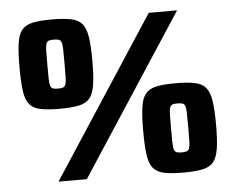

<svg xmlns="http://www.w3.org/2000/svg" viewBox="-51 -756 1010 824"><g transform="rotate(-5 454.5 -344.0)"><path d="M169 0 618 -688H740L291 0ZM201 -311Q150 -311 119 -317.5Q88 -324 72 -343Q56 -362 50.5 -400.5Q45 -439 45 -504Q45 -568 50.5 -606.5Q56 -645 72 -664Q88 -683 119 -689.5Q150 -696 201 -696Q252 -696 283.5 -689.5Q315 -683 331 -664Q347 -645 353 -606.5Q359 -568 359 -504Q359 -439 353 -400.5Q347 -362 331 -343Q315 -324 283.5 -317.5Q252 -311 201 -311ZM201 -398Q215 -398 223 -400.5Q231 -403 234.5 -412.5Q238 -422 238.5 -443.5Q239 -465 239 -503Q239 -542 238.5 -563.5Q238 -585 234.5 -594.5Q231 -604 223 -606.5Q215 -609 201 -609Q188 -609 180.5 -606.5Q173 -604 169.5 -594.5Q166 -585 165.5 -563.5Q165 -542 165 -503Q165 -465 165.5 -443.5Q166 -422 169.5 -412.5Q173 -403 180.5 -400.5Q188 -398 201 -398ZM706 8Q655 8 624 1.5Q593 -5 577 -24Q561 -43 555.5 -81.5Q550 -120 550 -185Q550 -249 555.5 -287.5Q561 -326 577 -345Q593 -364 624 -370.5Q655 -377 706 -377Q757 -377 788.5 -370.5Q820 -364 836 -345Q852 -326 858 -287.5Q864 -249 864 -185Q864 -120 858 -81.5Q852 -43 836 -24Q820 -5 788.5 1.5Q757 8 706 8ZM706 -79Q720 -79 728 -81.5Q736 -84 739.5 -93.5Q743 -103 743.5 -124.5Q744 -146 744 -184Q744 -223 743.5 -244.5Q743 -266 739.5 -275.5Q736 -285 728 -287.5Q720 -290 706 -290Q693 -290 685.5 -287.5Q678 -285 674.5 -275.5Q671 -266 670.5 -244.5Q670 -223 670 -184Q670 -146 670.5 -124.5Q671 -103 674.5 -93.5Q678 -84 685.5 -81.5Q693 -79 706 -79Z"/></g></svg>

Font: Saira Thin Black
Style: Regular
Weight: 900
Version: Version 1.101